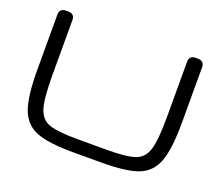

<svg xmlns="http://www.w3.org/2000/svg" viewBox="-125 -930 1286 1125"><g transform="rotate(20 517.5 -367.0)"><path d="M66.4 -365.2V-710.9Q66.4 -730 76.4 -740Q86.4 -750 105.5 -750H121.1Q140.1 -750 150.1 -740Q160.2 -730 160.2 -710.9V-365.2Q160.2 -221.7 179.2 -161.6Q198.2 -101.6 251 -83.5Q303.7 -65.4 429.2 -65.4H606Q731.4 -65.4 784.2 -83.5Q836.9 -101.6 856 -161.6Q875 -221.7 875 -365.2V-710.9Q875 -730 885 -740Q895 -750 914.1 -750H929.7Q948.7 -750 958.7 -740Q968.8 -730 968.8 -710.9V-365.2Q968.8 -200.7 939 -121.3Q909.2 -42 834.2 -13.2Q759.3 15.6 606 15.6H429.2Q275.9 15.6 200.9 -13.2Q126 -42 96.2 -121.3Q66.4 -200.7 66.4 -365.2Z"/></g></svg>

Font: Gyrochrome
Style: Regular
Weight: 400
Designer: David Moles
Foundry: David Moles
Version: Version 1.005;Glyphs 3.2.3 (3260)